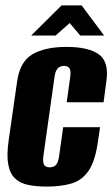

<svg xmlns="http://www.w3.org/2000/svg" viewBox="-20 -676 414 708"><path d="M154 12Q114 12 84.5 6Q55 0 36 -17.5Q17 -35 10.5 -69Q4 -103 12 -159L43 -375Q53 -448 99 -475.5Q145 -503 226 -503Q306 -503 344.5 -475.5Q383 -448 372 -375L362 -299H226L239 -392Q242 -414 236.5 -423.5Q231 -433 216 -433Q201 -433 192.5 -423.5Q184 -414 181 -392L140 -101Q137 -78 142.5 -68.5Q148 -59 163 -59Q179 -59 187 -68.5Q195 -78 198 -101L213 -207H349L342 -160Q332 -84 307.5 -47.5Q283 -11 244 0.5Q205 12 154 12ZM95 -545 207 -656H281L364 -545H276L237 -591L185 -545Z"/></svg>

Font: Alumni Sans ExtraBold
Style: Italic
Weight: 800
Italic angle: -8°
Designer: Robert E. Leuschke
Foundry: Robert E. Leuschke
Version: Version 1.016